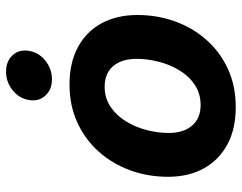

<svg xmlns="http://www.w3.org/2000/svg" viewBox="-102 -686 800 635"><g transform="rotate(-90 297.5 -369.0)"><path d="M259.8 11.2Q188 11.2 136.5 -16.6Q85 -44.4 57.4 -94.7Q29.8 -145 29.8 -212.9Q29.8 -278.3 51 -337.2Q72.3 -396 112.5 -441.4Q152.8 -486.8 209.2 -512.7Q265.6 -538.6 335 -538.6Q407.2 -538.6 458.7 -510.7Q510.3 -482.9 537.6 -432.4Q564.9 -381.8 564.9 -314Q564.9 -249.5 544.2 -190.9Q523.4 -132.3 483.4 -86.7Q443.4 -41 387 -14.9Q330.6 11.2 259.8 11.2ZM266.6 -105Q305.2 -105 334.2 -124.5Q363.3 -144 382.3 -175.8Q401.4 -207.5 410.6 -244.6Q419.9 -281.7 419.9 -316.4Q419.9 -349.6 409.2 -373.3Q398.4 -397 377.9 -409.7Q357.4 -422.4 328.1 -422.4Q290 -422.4 261.2 -402.8Q232.4 -383.3 213.1 -351.8Q193.8 -320.3 184.3 -283.2Q174.8 -246.1 174.8 -210.4Q174.8 -161.6 199 -133.3Q223.1 -105 266.6 -105ZM352.1 -596.7Q317.9 -596.7 298.1 -618.7Q278.3 -640.6 283.7 -672.9Q289.1 -705.1 316.2 -726.8Q343.3 -748.5 377.4 -748.5Q412.1 -748.5 431.9 -726.8Q451.7 -705.1 446.3 -672.9Q441.4 -640.6 414.1 -618.7Q386.7 -596.7 352.1 -596.7Z"/></g></svg>

Font: Inter 24pt
Style: Bold Italic
Weight: 700
Italic angle: -9.3988°
Version: Version 4.001;git-66647c0bb